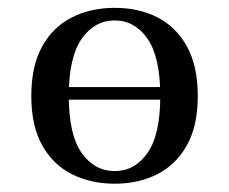

<svg xmlns="http://www.w3.org/2000/svg" viewBox="-20 -447 571 479"><path d="M87.1 -198.4V-229.8H409.7V-198.4ZM266.1 11.3Q206.5 11.3 159.3 -12.5Q112.1 -36.3 85.1 -84.7Q58.1 -133.1 58.1 -207.3Q58.1 -282.3 85.1 -331Q112.1 -379.8 159.3 -403.6Q206.5 -427.4 266.1 -427.4Q326.6 -427.4 373 -403.6Q419.4 -379.8 446.4 -331Q473.4 -282.3 473.4 -207.3Q473.4 -133.1 446.4 -84.7Q419.4 -36.3 372.6 -12.5Q325.8 11.3 266.1 11.3ZM266.1 -20.2Q316.1 -20.2 348 -65.3Q379.8 -110.5 379.8 -207.3Q379.8 -304.8 348 -350.4Q316.1 -396 266.1 -396Q216.1 -396 183.9 -350.4Q151.6 -304.8 151.6 -207.3Q151.6 -110.5 183.9 -65.3Q216.1 -20.2 266.1 -20.2Z"/></svg>

Font: Playfair 12pt Medium
Style: Regular
Weight: 500
Designer: Claus Eggers Sørensen
Foundry: Claus Eggers Sørensen
Version: Version 2.000;gftools[0.9.28]